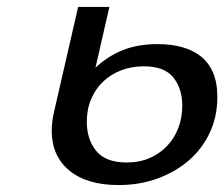

<svg xmlns="http://www.w3.org/2000/svg" viewBox="-20 -520 646 553"><path d="M129 -143Q129 -168 135 -195L205 -500H295L255 -325Q290 -358 333.5 -375.5Q377 -393 434 -393Q472 -393 503.5 -384.5Q535 -376 558 -358Q581 -340 593.5 -311Q606 -282 606 -240Q606 -185 584.5 -138.5Q563 -92 524.5 -58.5Q486 -25 434 -6Q382 13 322 13Q230 13 179.5 -29Q129 -71 129 -143ZM230 -169Q230 -119 257 -85.5Q284 -52 345 -52Q382 -52 411.5 -65Q441 -78 462 -100.5Q483 -123 494 -152.5Q505 -182 505 -216Q505 -264 479.5 -296.5Q454 -329 394 -329Q359 -329 329 -317.5Q299 -306 277 -285Q255 -264 242.5 -234.5Q230 -205 230 -169Z"/></svg>

Font: Perun
Style: Italic
Weight: 400
Italic angle: -12°
Foundry: Copyright (c) Stefan Peev, Context Ltd, 2016
Version: Version 1.027